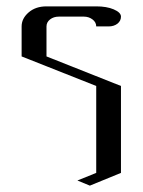

<svg xmlns="http://www.w3.org/2000/svg" viewBox="-20 -458 448 603"><path d="M47.9 -280.8V-375Q47.9 -399.9 69.8 -418.9Q91.8 -438 126 -438H282.2Q314.9 -438 336.9 -428.7Q359.9 -418.9 359.9 -405.8Q359.9 -392.6 349.1 -383.8Q337.9 -375 320.8 -375H282.2Q282.2 -388.2 270.5 -397Q258.8 -405.8 243.2 -405.8H165Q148.4 -405.8 137.2 -397Q126 -388.2 126 -375V-280.8L359.9 -188V85L262.2 125L223.1 108.9L282.2 85V-188Z"/></svg>

Font: Hhenum
Style: Regular
Weight: 400
Designer: T. Christopher White
Version: Version 1.0